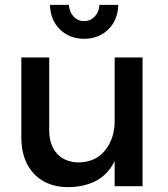

<svg xmlns="http://www.w3.org/2000/svg" viewBox="-20 -768 693 792"><path d="M183 -231Q183 -169 216 -133.5Q249 -98 307 -98Q376 -100 414.5 -149Q453 -198 453 -270H484Q484 -172 457 -112Q430 -52 380.5 -24.5Q331 3 263 4Q202 4 158.5 -21Q115 -46 91.5 -92Q68 -138 68 -201V-531H183ZM453 -531H568V0H453ZM264 -748Q266 -719 283.5 -700Q301 -681 327 -681Q353 -681 371 -700Q389 -719 390 -748H468Q466 -685 426.5 -646.5Q387 -608 327 -608Q267 -608 227.5 -646.5Q188 -685 186 -748Z"/></svg>

Font: Alexandria
Style: Regular
Weight: 400
Designer: Mohamed Gaber
Foundry: Kief Type Foundry
Version: Version 5.100